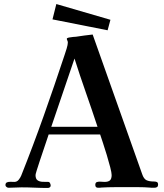

<svg xmlns="http://www.w3.org/2000/svg" viewBox="-20 -925 814 951"><path d="M463 -297H234Q263 -382 291.5 -466Q320 -550 349 -635Q376 -550 405.5 -466Q435 -382 463 -297ZM763 -10Q763 -21 757 -23.5Q751 -26 742 -26Q719 -26 705.5 -32.5Q692 -39 684 -63L439 -754Q418 -752 397.5 -749Q377 -746 356 -743Q353 -743 342 -742Q331 -741 321 -739Q311 -737 311 -733Q311 -729 313.5 -724.5Q316 -720 316 -714Q316 -704 310 -684Q304 -664 300 -653Q250 -502 197 -352.5Q144 -203 85 -55Q81 -45 72.5 -34.5Q64 -24 51 -24Q44 -24 33.5 -24.5Q23 -25 15 -22Q7 -19 7 -8Q7 -3 12 1Q17 5 22 5Q39 5 55 4Q71 3 87 3Q119 3 151.5 4.5Q184 6 217 6Q222 6 226.5 3Q231 0 231 -6Q231 -11 228 -17.5Q225 -24 220 -24Q206 -24 191 -24.5Q176 -25 166 -32Q156 -39 156 -58Q156 -62 162 -81.5Q168 -101 177 -128Q186 -155 195.5 -183Q205 -211 212 -232Q219 -253 221 -259H476Q480 -247 489.5 -218.5Q499 -190 509 -157Q519 -124 526 -96.5Q533 -69 533 -58Q533 -39 524.5 -31.5Q516 -24 498 -24Q491 -24 480 -25Q469 -26 460.5 -23.5Q452 -21 452 -9Q452 5 466 5Q470 5 474 5Q478 5 482 4Q516 2 549 2Q582 2 615 2Q641 2 667.5 2Q694 2 719 4Q726 5 732 5Q738 5 744 5Q763 5 763 -10ZM527 -827 259 -905 240 -829 513 -775Z"/></svg>

Font: UoqMunThenKhung
Style: Regular
Weight: 400
Designer: Font-Kai, 金井和夫, 宇文滿月
Foundry: Kazuo Kanai, Moonlit Owen
Version: Version 1.197